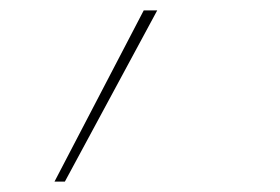

<svg xmlns="http://www.w3.org/2000/svg" viewBox="-20 -116 540 370"><path d="M85 234 257 -96H283L105 234Z"/></svg>

Font: Iosevka Aile Thin Oblique
Style: Regular
Weight: 100
Italic angle: -9°
Designer: Belleve Invis
Foundry: Belleve Invis
Version: Version 31.1.0; ttfautohint (v1.8.4)